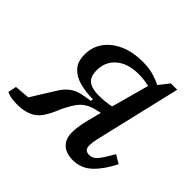

<svg xmlns="http://www.w3.org/2000/svg" viewBox="-150 -693 857 857"><g transform="rotate(45 279.0 -264.0)"><path d="M199 -348Q199 -306 221 -290Q243 -274 285 -274Q327 -274 362 -282L365 -292Q376 -334 388 -376Q400 -418 411 -460Q399 -463 383 -465.5Q367 -468 343 -468Q277 -468 238 -435Q199 -402 199 -348ZM-11 0 -3 -40 69 -46Q85 -72 103 -101Q121 -130 140 -160Q158 -188 177.5 -202Q197 -216 221 -222Q245 -228 277 -232L279 -244Q235 -244 196.5 -254Q158 -264 134.5 -289Q111 -314 111 -360Q111 -406 136.5 -442Q162 -478 208.5 -499Q255 -520 319 -520Q361 -520 390 -510.5Q419 -501 437 -492L475 -540H515L433 -192Q424 -153 418.5 -129.5Q413 -106 413 -86Q413 -56 443 -56Q463 -56 479 -73Q495 -90 525 -144L565 -120Q535 -60 497.5 -24Q460 12 407 12Q364 12 340.5 -10.5Q317 -33 317 -72Q317 -99 322.5 -127Q328 -155 337 -188L347 -226L321 -220Q294 -214 272.5 -200Q251 -186 233 -156Q215 -126 203 -96.5Q191 -67 173 -40Q155 -13 125.5 -0.5Q96 12 57 12Q27 12 11 7.5Q-5 3 -11 0Z"/></g></svg>

Font: Source Serif 4 Caption
Style: Italic
Weight: 400
Italic angle: -12°
Designer: Frank Grießhammer
Foundry: Adobe Systems Incorporated
Version: Version 4.004;hotconv 1.0.117;makeotfexe 2.5.65602